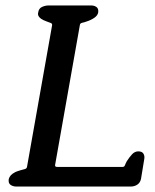

<svg xmlns="http://www.w3.org/2000/svg" viewBox="-20 -684 569 704"><path d="M459 0H40Q28 0 19 -6Q10 -12 12 -27Q14 -35 19.5 -41Q25 -47 31 -50Q37 -54 43.5 -56Q50 -58 56 -60Q64 -62 71 -64Q78 -66 79 -72L171 -591Q172 -598 165.5 -600Q159 -602 152 -605Q138 -610 131 -615Q126 -618 122 -624Q118 -630 120 -638Q122 -653 134 -658.5Q146 -664 158 -664H314Q326 -664 334 -658Q342 -652 340 -638Q338 -627 325.5 -618.5Q313 -610 297 -605Q289 -602 281.5 -600.5Q274 -599 273 -593L182 -79Q181 -72 189 -72H430Q436 -72 438.5 -79Q441 -86 445 -93Q454 -107 464 -118Q474 -129 487 -129Q501 -129 506 -120.5Q511 -112 509 -101L497 -28Q494 -14 483.5 -7Q473 0 459 0Z"/></svg>

Font: Jura
Style: Bold Italic
Weight: 700
Designer: Ed Merritt
Foundry: Ten by Twenty
Version: Version 1.007